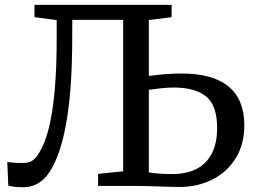

<svg xmlns="http://www.w3.org/2000/svg" viewBox="-20 -763 1040 788"><path d="M75.9 5.4Q51.2 5.4 37.9 3.5Q24.7 1.5 14.1 -0.8L9.9 -98.2Q21.2 -96.5 35 -95.3Q48.8 -94.2 77.5 -94.2Q89.8 -94.2 100.9 -98Q112 -101.9 122.2 -111.3Q132.4 -120.7 141.4 -137.5Q165.2 -175.3 180.9 -239.3Q196.6 -303.3 204.6 -393.9Q212.6 -484.4 212.6 -601.6V-680.7L121.5 -692.5V-743H684.2V-692.5L590.8 -680.7V-451.3Q622.9 -455.7 657.1 -458.5Q691.3 -461.3 724.7 -461.3Q853.8 -461.3 918.3 -407.7Q982.7 -354.1 982.7 -248.9Q982.7 -170.7 947.5 -113.8Q912.4 -56.9 851.9 -26.2Q791.4 4.4 715.5 4.4Q694.4 4.4 662.6 3.3Q630.9 2.1 597.1 1.1Q563.3 0 535.6 0H382.5V-49.5L485.5 -59.9V-681.4H276.7L276.3 -590.7Q276 -499.9 270.8 -422Q265.6 -344.2 255.4 -279.7Q245.3 -215.3 230.2 -164.5Q215.1 -113.8 195 -76.5Q172.7 -34.7 142.6 -14.6Q112.5 5.4 75.9 5.4ZM686.1 -48.7Q747.2 -48.7 788.3 -70.7Q829.4 -92.7 850.3 -134.9Q871.1 -177 871.1 -237.6Q871.1 -330 826.1 -366.9Q781.1 -403.8 692.6 -403.8Q669.3 -403.8 642.6 -400.9Q615.9 -398.1 590.8 -394.5V-55.6Q604.8 -52.5 629.9 -50.6Q655 -48.7 686.1 -48.7Z"/></svg>

Font: Merriweather 7pt Light
Style: Regular
Weight: 300
Designer: Eben Sorkin
Foundry: Eben Sorkin
Version: Version 2.200;gftools[0.9.31]